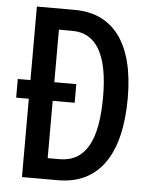

<svg xmlns="http://www.w3.org/2000/svg" viewBox="-52 -757 633 801"><g transform="rotate(5 264.5 -357.0)"><path d="M228 -714H70V-406H17V-328H70V0H221C390 0 481 -127 481 -367C481 -593 392 -714 228 -714ZM226 -626C326 -626 378 -540 378 -363C378 -180 329 -88 219 -88H170V-328H262V-406H170V-626Z"/></g></svg>

Font: Noto Sans Hebrew ExtraCondensed Medium
Style: Regular
Weight: 500
Width: 2
Designer: Monotype Design Team
Foundry: Monotype Imaging Inc.
Version: Version 2.004